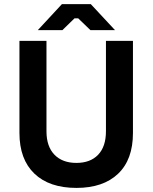

<svg xmlns="http://www.w3.org/2000/svg" viewBox="-20 -898 739 930"><path d="M163.1 -752 279.8 -877.9H419.9L537.1 -752H418L358.9 -809.1H340.8L282.2 -752ZM350.1 12.2Q218.8 12.2 146.5 -57.1Q74.2 -126.5 74.2 -253.9V-700.2H205.1V-262.2Q205.1 -188.5 243.7 -148.7Q282.2 -108.9 350.1 -108.9Q417.5 -108.9 455.3 -148.4Q493.2 -188 493.2 -262.2V-700.2H624V-253.9Q624 -125 552 -56.4Q480 12.2 350.1 12.2Z"/></svg>

Font: Fixel Text SemiBold
Style: Regular
Weight: 600
Width: 4
Designer: AlfaBravo + MacPaw
Foundry: Kyrylo Tkachov, Marchela Mozhyna, Serhii Makarenko, Maria Weinstein, Zakhar Kryvoshyya
Version: Version 1.211